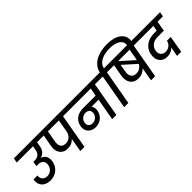

<svg xmlns="http://www.w3.org/2000/svg" viewBox="151 -2193 3401 3401"><g transform="rotate(-45 1851.5 -492.5)"><path d="M41 -740H661L645 -652H534L518 -561Q507 -498 470 -458.5Q433 -419 386 -410L385 -408Q415 -401 436.5 -383.5Q458 -366 471 -341Q484 -316 488.5 -285Q493 -254 487 -219Q478 -172 456 -132Q434 -92 400.5 -63.5Q367 -35 322.5 -19Q278 -3 226 -3Q173 -3 131 -19.5Q89 -36 62 -65.5Q35 -95 24.5 -137Q14 -179 23 -230H123Q118 -201 124 -177Q130 -153 145.5 -135Q161 -117 184.5 -107Q208 -97 238 -97Q297 -97 337.5 -133.5Q378 -170 389 -227Q393 -251 390 -274.5Q387 -298 374 -317Q361 -336 337.5 -348Q314 -360 277 -360H227L243 -452H279Q337 -452 373 -483.5Q409 -515 418 -567L433 -652H26Z M881 -275Q912 -275 938 -285Q964 -295 983.5 -313Q1003 -331 1016.5 -355Q1030 -379 1037 -406L1080 -652H806L768 -437Q755 -363 782.5 -319Q810 -275 881 -275ZM613 -740H1322L1306 -652H1185L1070 0H966L1011 -259Q982 -225 940 -205.5Q898 -186 844 -186Q791 -186 752.5 -204.5Q714 -223 690.5 -256Q667 -289 660 -335Q653 -381 663 -437L702 -652H598Z M1472 -192Q1496 -192 1518 -200.5Q1540 -209 1557.5 -224Q1575 -239 1587 -259Q1599 -279 1604 -303Q1613 -351 1587 -382.5Q1561 -414 1511 -414Q1460 -414 1422 -383Q1384 -352 1375 -302Q1367 -253 1393.5 -222.5Q1420 -192 1472 -192ZM1274 -740H2121L2106 -652H1984L1869 0H1764L1837 -414H1663Q1679 -391 1686.5 -360.5Q1694 -330 1686 -289Q1678 -245 1657 -210.5Q1636 -176 1605.5 -152Q1575 -128 1537.5 -115.5Q1500 -103 1460 -103Q1414 -103 1377.5 -118.5Q1341 -134 1316.5 -161Q1292 -188 1282 -225.5Q1272 -263 1280 -308Q1289 -356 1311.5 -392Q1334 -428 1367 -452.5Q1400 -477 1442 -489.5Q1484 -502 1532 -502H1852L1879 -652H1259Z M2169 0H2064L2180 -652H2058L2073 -740H2195Q2209 -808 2249.5 -858Q2290 -908 2349 -941Q2408 -974 2482 -990Q2556 -1006 2636 -1006Q2717 -1006 2785.5 -988.5Q2854 -971 2901 -936.5Q2948 -902 2970.5 -851Q2993 -800 2981 -733L2978 -716H2874L2876 -731Q2885 -783 2865 -819.5Q2845 -856 2807.5 -878Q2770 -900 2720.5 -910Q2671 -920 2621 -920Q2571 -920 2518 -911.5Q2465 -903 2419.5 -882.5Q2374 -862 2341 -827.5Q2308 -793 2298 -740H2422L2406 -652H2285Z M2641 -268Q2693 -268 2731 -293.5Q2769 -319 2790 -359L2550 -574L2525 -434Q2511 -359 2541.5 -313.5Q2572 -268 2641 -268ZM2852 -652H2565L2813 -430ZM2374 -740H3092L3076 -652H2955L2840 0H2737L2782 -257Q2752 -221 2708 -200Q2664 -179 2607 -179Q2554 -179 2515.5 -198Q2477 -217 2453 -251Q2429 -285 2421.5 -332.5Q2414 -380 2424 -437L2463 -652H2359Z M3046 -740H3703L3687 -652H3553L3519 -461H3362Q3326 -461 3293.5 -452Q3261 -443 3235 -424.5Q3209 -406 3191 -378.5Q3173 -351 3167 -315Q3156 -251 3187.5 -212Q3219 -173 3282 -173Q3305 -173 3329 -180.5Q3353 -188 3374 -203Q3395 -218 3410 -241Q3425 -264 3431 -296H3527L3472 21H3369L3401 -158Q3374 -126 3332 -107.5Q3290 -89 3239 -89Q3194 -89 3157 -105Q3120 -121 3095.5 -151Q3071 -181 3061 -224Q3051 -267 3061 -322Q3071 -381 3099.5 -424.5Q3128 -468 3169 -496Q3210 -524 3261 -537.5Q3312 -551 3368 -551H3430L3448 -652H3030Z"/></g></svg>

Font: SVN-Poppins Medium
Style: Italic
Weight: 500
Italic angle: -10°
Designer: Ninad Kale (Devanagari), Jonny Pinhorn (Latin)
Foundry: Indian Type Foundry
Version: Version 3.002 2017; ttfautohint (v1.8.3)